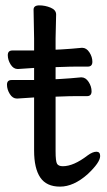

<svg xmlns="http://www.w3.org/2000/svg" viewBox="-20 -671 400 715"><path d="M107 -418Q100 -418 47 -414H46Q30 -414 19.5 -431Q9 -448 9 -465.5Q9 -483 26 -483H107V-528L105 -635Q105 -651 126.5 -651Q148 -651 168.5 -642.5Q189 -634 189 -617L187 -528V-486L209 -487Q245 -489 285 -493H286Q302 -493 313 -476Q324 -459 324 -441Q324 -423 307 -423H268Q240 -423 220 -422L187 -421V-376L206 -377Q242 -379 282 -383H283Q299 -383 310 -366Q321 -349 321 -331Q321 -313 304 -313H265Q237 -313 217 -312L187 -311V-108Q187 -70 192.5 -61Q198 -52 214 -52Q254 -52 306 -92Q325 -106 339 -106Q353 -106 353 -90Q353 -66 306 -22Q254 24 203.5 24Q153 24 130 -10Q107 -44 107 -110V-308H105Q104 -308 44 -304H43Q27 -304 16.5 -321Q6 -338 6 -355.5Q6 -373 23 -373H107Z"/></svg>

Font: LXGW WenKai Lite Medium
Style: Regular
Weight: 500
Designer: LXGW / Fontworks Inc.
Foundry: LXGW / Fontworks Inc.
Version: Version 1.511; March 25, 2025